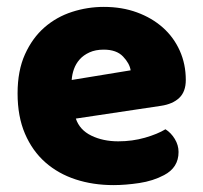

<svg xmlns="http://www.w3.org/2000/svg" viewBox="-20 -521 589 557"><path d="M309 16Q250 16 199.5 -0.5Q149 -17 111.5 -50Q74 -83 52.5 -133Q31 -183 31 -250Q31 -316 52.5 -363.5Q74 -411 109 -441.5Q144 -472 189 -486.5Q234 -501 281 -501Q334 -501 377.5 -485Q421 -469 452.5 -441Q484 -413 501.5 -374Q519 -335 519 -289Q519 -255 500 -237Q481 -219 447 -214L200 -177Q211 -144 245 -127.5Q279 -111 323 -111Q364 -111 400.5 -121.5Q437 -132 460 -146Q476 -136 487 -118Q498 -100 498 -80Q498 -35 456 -13Q424 4 384 10Q344 16 309 16ZM281 -377Q257 -377 239.5 -369Q222 -361 211 -348.5Q200 -336 194.5 -320.5Q189 -305 188 -289L359 -317Q356 -337 337 -357Q318 -377 281 -377Z"/></svg>

Font: Baloo Bhai
Style: Regular
Weight: 400
Designer: Supriya Tembe, Noopur Datye and Ek Type
Foundry: Ek Type
Version: Version 1.100;PS 1.000;hotconv 1.0.88;makeotf.lib2.5.647800;